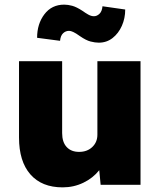

<svg xmlns="http://www.w3.org/2000/svg" viewBox="-20 -797 698 828"><path d="M250 11Q160 11 111 -45Q62 -101 62 -204V-533H248V-223Q248 -184 267.5 -163Q287 -142 321 -142Q356 -142 378 -163Q400 -184 400 -216V-533H586V0H414L408 -63Q381 -29 339.5 -9Q298 11 250 11ZM406 -613Q390 -613 370.5 -618Q351 -623 325 -641Q307 -654 296 -659Q285 -664 278 -664Q263 -664 252 -653.5Q241 -643 239 -621L140 -634Q140 -694 171.5 -735.5Q203 -777 257 -777Q273 -777 291.5 -772Q310 -767 336 -750Q347 -742 360 -734.5Q373 -727 385 -727Q398 -727 409 -737.5Q420 -748 422 -770L520 -756Q520 -718 505.5 -685.5Q491 -653 465.5 -633Q440 -613 406 -613Z"/></svg>

Font: Lexend ExtraBold
Style: Regular
Weight: 800
Designer: Bonnie Shaver-Troup, Thomas Jockin
Foundry: Lexend
Version: Version 1.007; ttfautohint (v1.8.3)